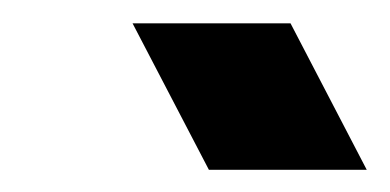

<svg xmlns="http://www.w3.org/2000/svg" viewBox="-20 -910 339 167"><path d="M161.7 -762.3 95.3 -889.7H232.7L299 -762.3Z"/></svg>

Font: MuseoModerno Thin
Style: Italic
Weight: 100
Italic angle: -9°
Designer: Pablo Cosgaya, Héctor Gatti, Marcela Romero, and the Authors of The MuseoModerno Project.
Foundry: Omnibus-Type Team
Version: Version 1.003